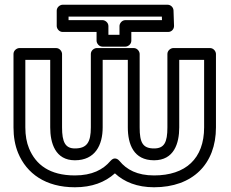

<svg xmlns="http://www.w3.org/2000/svg" viewBox="-20 -756 974 811"><path d="M269.6 -671V-686H663.7L664.2 -671H509.7C494.6 -671 484.7 -656.7 484.7 -646V-609H437.9V-646C437.9 -661.1 423.6 -671 412.9 -671ZM219.6 -646C219.6 -635.3 229.5 -621 244.6 -621H387.9V-584C387.9 -573.3 397.8 -559 412.9 -559H509.7C520.4 -559 534.7 -568.9 534.7 -584V-621H690.1C705.3 -621 715.5 -633.6 715.1 -646.8L712.9 -711.8C712.5 -724.7 701.4 -736 687.9 -736H244.6C233.9 -736 219.6 -726.1 219.6 -711ZM630.7 -15C559.7 -15 514.8 -39.4 485.1 -75.8C480.6 -81.3 464.3 -97 446.6 -76.2C415.5 -39.5 369 -15 296.3 -15C189.2 -15 131 -60.7 102.7 -129.1C92.5 -153.8 87 -183.3 87 -218V-503H192.1V-218C192.1 -151.8 213.4 -79 296.3 -79C382.3 -79 413.7 -143.7 413.7 -218V-503H519.9V-218C519.9 -146.9 544.3 -79 630.7 -79C715 -79 737.1 -150.1 737.1 -218V-503H842.2V-218C842.2 -85.8 763.9 -15 630.7 -15ZM892.2 -218V-528C892.2 -538.7 882.3 -553 867.2 -553H712.1C701.4 -553 687.1 -543.1 687.1 -528V-218C687.1 -154.3 673.7 -129 630.7 -129C583.1 -129 569.9 -153.4 569.9 -218V-528C569.9 -538.7 560 -553 544.9 -553H388.7C378 -553 363.7 -543.1 363.7 -528V-218C363.7 -154.9 347.1 -129 296.3 -129C256.2 -129 242.1 -155.2 242.1 -218V-528C242.1 -538.7 232.2 -553 217.1 -553H62C51.3 -553 37 -543.1 37 -528V-218C37 -178.1 43.3 -141.9 56.5 -109.9C92.6 -22.9 172.5 35 296.3 35C368.4 35 423.5 13.9 465.4 -23.8C504.8 12.8 559.7 35 630.7 35C794 35 892.2 -63.4 892.2 -218Z"/></svg>

Font: Asimov
Style: WidOu
Weight: 500
Designer: Google
Version: Version 2.000980; 2014